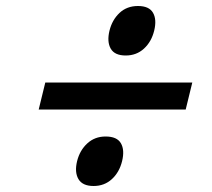

<svg xmlns="http://www.w3.org/2000/svg" viewBox="-20 -725 708 640"><path d="M494 -623Q485 -586 460 -563Q435 -540 399 -540Q362 -540 349 -563Q336 -586 345 -623Q354 -659 378.5 -682Q403 -705 440 -705Q477 -705 490 -682.5Q503 -660 494 -623ZM599 -360H109L131 -450H621ZM387 -188Q378 -151 353 -128Q328 -105 292 -105Q255 -105 241.5 -128Q228 -151 237 -188Q246 -224 271 -247Q296 -270 332 -270Q370 -270 383 -247.5Q396 -225 387 -188Z"/></svg>

Font: TypoPRO Sinkin Sans
Style: 400 Italic
Weight: 400
Italic angle: -112°
Designer: Keith Bates
Foundry: K-Type
Version: Sinkin Sans (version 1.0)  by Keith Bates   •   © 2014   www